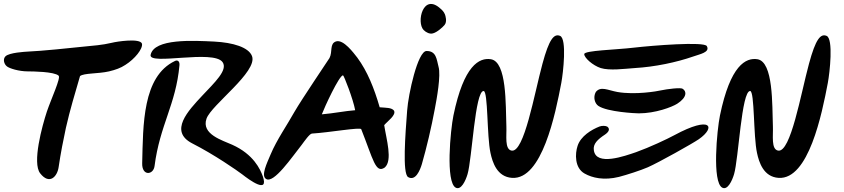

<svg xmlns="http://www.w3.org/2000/svg" viewBox="-20 -902 4306 979"><path d="M704 -679C695 -709 574 -690 551 -684C501 -672 454 -669 404 -664C351 -658 181 -641 123 -639C107 -638 28 -634 8 -615C-7 -600 1 -574 16 -563C29 -553 76 -538 122 -538C145 -538 257 -537 279 -516C291 -505 241 -398 219 -333C195 -260 143 -71 185 -18C232 42 272 -1 279 -50C289 -119 303 -190 316 -250C337 -343 362 -424 388 -514C408 -530 479 -525 536 -538C569 -546 595 -555 619 -571C667 -601 709 -653 704 -679Z M1215 -13C1252 16 1352 89 1320 -3C1307 -39 1273 -115 1164 -164C1116 -186 1005 -217 1033 -297C1058 -368 1295 -536 1265 -616C1248 -661 1168 -685 1073 -690C968 -695 765 -707 748 -622C737 -567 1069 -651 1115 -585C1143 -545 1074 -481 1011 -414C940 -338 840 -233 960 -171C1074 -113 1190 -32 1215 -13ZM705 -70C703 -3 762 -9 768 -55C795 -265 877 -369 895 -569C897 -589 886 -598 872 -591C706 -512 710 -265 705 -70Z M1916 -355C1888 -452 1853 -539 1802 -608C1783 -632 1732 -702 1694 -691C1659 -680 1677 -638 1660 -606C1653 -594 1519 -397 1481 -331C1445 -266 1391 -189 1360 -115C1341 -70 1310 -7 1336 10C1375 38 1470 -103 1518 -163C1533 -183 1559 -221 1571 -221C1657 -226 1820 -255 1822 -243C1883 -89 1895 -15 1942 -48C1983 -84 1950 -192 1939 -264C1957 -285 2001 -315 1989 -338C1976 -354 1949 -352 1916 -355ZM1621 -319C1634 -354 1709 -517 1729 -518C1733 -519 1781 -396 1791 -340C1738 -336 1681 -324 1621 -319Z M2227 -857C2137 -941 2102 -788 2140 -749C2153 -736 2172 -727 2188 -732C2210 -738 2238 -764 2247 -775C2261 -792 2251 -822 2249 -828C2244 -842 2231 -854 2227 -857ZM2155 -642C2110 -642 2062 -422 2056 -338C2047 -219 2031 -17 2061 1C2099 23 2122 -35 2131 -65C2155 -148 2180 -254 2197 -346C2207 -398 2229 -518 2216 -562C2206 -600 2205 -642 2155 -642Z M2836 -719C2805 -732 2780 -703 2746 -577C2704 -422 2653 -124 2589 -134C2552 -140 2564 -211 2562 -257C2558 -367 2565 -587 2483 -600C2424 -609 2345 -570 2292 -313C2277 -240 2251 28 2304 55C2331 69 2354 20 2364 -14C2387 -91 2402 -439 2446 -438C2469 -437 2462 -208 2481 -122C2491 -75 2514 0 2591 5C2744 15 2812 -321 2842 -479C2852 -532 2871 -704 2836 -719Z M2959 -626C2959 -607 3003 -568 3043 -555C3089 -541 3161 -551 3217 -555C3319 -561 3429 -584 3515 -614C3548 -626 3602 -635 3584 -667C3571 -691 3307 -670 3212 -659C3121 -648 2959 -645 2959 -626ZM3461 -449C3452 -457 3382 -448 3349 -441C3333 -437 3219 -417 3128 -433C3079 -442 3043 -464 3018 -433C3003 -406 3013 -374 3031 -362C3077 -331 3221 -324 3237 -324C3322 -324 3406 -356 3433 -373C3486 -407 3480 -438 3461 -449ZM3543 -192C3631 -253 3608 -315 3419 -213C3382 -193 3293 -151 3223 -126C3167 -107 3019 -53 3008 -136C3003 -168 3027 -191 3065 -216C3084 -229 3092 -244 3077 -256C3069 -261 3050 -262 3037 -257C2996 -241 2941 -208 2925 -158C2912 -119 2909 -46 2961 -17C3000 5 3059 19 3136 0C3178 -11 3246 -33 3283 -49C3338 -73 3511 -170 3543 -192Z M4195 -719C4164 -732 4139 -703 4105 -577C4063 -422 4012 -124 3948 -134C3911 -140 3923 -211 3921 -257C3917 -367 3924 -587 3842 -600C3783 -609 3704 -570 3651 -313C3636 -240 3610 28 3663 55C3690 69 3713 20 3723 -14C3746 -91 3761 -439 3805 -438C3828 -437 3821 -208 3840 -122C3850 -75 3873 0 3950 5C4103 15 4171 -321 4201 -479C4211 -532 4230 -704 4195 -719Z"/></svg>

Font: Carybe
Style: Regular
Weight: 400
Designer: Genilson Lima Santos
Foundry: Genilson Lima Santos
Version: Version 1.010;PS 001.010;hotconv 1.0.70;makeotf.lib2.5.58329